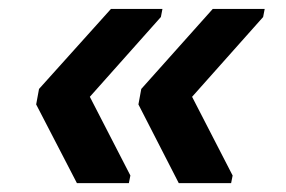

<svg xmlns="http://www.w3.org/2000/svg" viewBox="-20 -479 640 430"><path d="M380.4 -68.8 290 -245.1 296.4 -279.8 456.5 -459H572.8L569.3 -440.9L410.2 -262.2L501 -85.9L497.6 -68.8ZM152.3 -68.8 61 -245.1 67.4 -279.8 228.5 -459H343.8L340.3 -440.9L181.2 -262.2L272 -85.9L268.6 -68.8Z"/></svg>

Font: Liberation Mono
Style: Bold Italic
Weight: 700
Italic angle: -12°
Monospace: yes
Designer: Steve Matteson
Foundry: Ascender Corporation
Version: Version 2.1.5